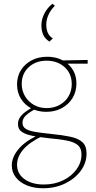

<svg xmlns="http://www.w3.org/2000/svg" viewBox="-20 -716 512 1025"><path d="M209 289Q162 289 124.5 274Q87 259 65 231.5Q43 204 43 167Q43 122 80.5 78Q118 34 196 0L205 11Q135 45 103 83.5Q71 122 71 163Q71 212 111 240.5Q151 269 214 269Q272 269 317.5 246.5Q363 224 389 187.5Q415 151 415 109Q415 76 396.5 59.5Q378 43 339.5 35Q301 27 241 22Q196 17 158 10Q120 3 98 -11Q76 -25 76 -54Q76 -72 85.5 -87.5Q95 -103 114 -117.5Q133 -132 161 -147L172 -136Q137 -117 118.5 -100Q100 -83 100 -60Q100 -39 118 -28Q136 -17 170 -11.5Q204 -6 253 -1Q314 5 356 14Q398 23 420 43Q442 63 442 104Q442 154 411 196Q380 238 327.5 263.5Q275 289 209 289ZM227 -119Q181 -119 146 -138Q111 -157 91 -190Q71 -223 71 -265Q71 -309 92 -342Q113 -375 149 -394Q185 -413 232 -413Q300 -413 344 -373Q388 -333 388 -270Q388 -227 367.5 -193Q347 -159 310.5 -139Q274 -119 227 -119ZM229 -139Q268 -139 298.5 -156Q329 -173 346 -202Q363 -231 363 -267Q363 -323 325 -357.5Q287 -392 229 -392Q171 -392 133.5 -357.5Q96 -323 96 -268Q96 -232 113.5 -202.5Q131 -173 161 -156Q191 -139 229 -139ZM314 -376 296 -393 448 -396V-376ZM260 -696 273 -685Q252 -665 239.5 -638.5Q227 -612 227 -585Q227 -559 235.5 -540.5Q244 -522 262 -511L244 -494Q220 -509 210.5 -531Q201 -553 201 -580Q201 -612 216.5 -643Q232 -674 260 -696Z"/></svg>

Font: Ysabeau Office Thin
Style: Regular
Weight: 250
Designer: Christian Thalmann (Catharsis Fonts)
Version: Version 2.001;gftools[0.9.30]; featfreeze: tnum,lnum,ss02